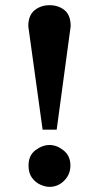

<svg xmlns="http://www.w3.org/2000/svg" viewBox="-20 -707 380 739"><path d="M252 -606 198.2 -208H144L88.9 -606Q88.9 -647.9 113 -667.5Q137.2 -687 170.9 -687Q204.6 -687 228.3 -668Q252 -648.9 252 -606ZM251 -69.8Q251 -35.6 227.1 -11.7Q203.1 12.2 170.9 12.2Q154.8 12.2 135.7 3.9Q116.7 -4.4 103.3 -22.5Q89.8 -40.5 89.8 -69.8Q89.8 -108.9 116.5 -128.9Q143.1 -148.9 170.9 -148.9Q198.7 -148.9 224.9 -127.9Q251 -106.9 251 -69.8Z"/></svg>

Font: Charis
Style: Bold
Weight: 700
Designer: Walt Agee, Miriam Martin, Annie Olsen, Victor Gaultney, Lorna Priest, Alan Ward, Bob Hallissy, Martin Hosken, Sharon Cor
Foundry: SIL Global
Version: Version 7.000